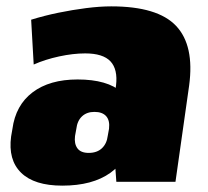

<svg xmlns="http://www.w3.org/2000/svg" viewBox="-20 -572 654 604"><path d="M331 -208 345 -303Q351 -354 327.5 -379Q304 -404 248 -404Q210 -404 166 -394.5Q122 -385 86 -369L78 -510Q120 -523 164 -532Q208 -541 251 -546.5Q294 -552 330 -552Q476 -552 534 -490.5Q592 -429 575 -303L532 0H346ZM176 12Q88 12 46.5 -28.5Q5 -69 15 -143L19 -166Q29 -241 82.5 -281.5Q136 -322 224 -322Q318 -322 363 -282Q408 -242 398 -167L394 -144Q384 -69 327.5 -28.5Q271 12 176 12ZM259 -91Q285 -91 300.5 -105.5Q316 -120 319 -145L323 -167Q326 -193 314 -206.5Q302 -220 277 -220Q253 -220 238 -206Q223 -192 220 -166L216 -144Q213 -120 223.5 -105.5Q234 -91 259 -91Z"/></svg>

Font: Pathway Extreme Condensed Black
Style: Italic
Weight: 900
Width: 3
Italic angle: -8°
Version: Version 1.001;gftools[0.9.26]